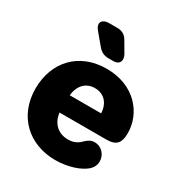

<svg xmlns="http://www.w3.org/2000/svg" viewBox="-184 -904 975 1042"><g transform="rotate(30 303.5 -383.0)"><path d="M318.4 -610.8C345.2 -610.8 360.4 -624 360.4 -645C360.4 -653.8 357.4 -665 350.6 -676.8L313.5 -740.2C297.4 -767.1 277.3 -777.8 247.6 -777.8H197.3C167.5 -777.8 149.4 -765.1 149.4 -746.1C149.4 -735.8 154.3 -724.1 165.5 -710.9L222.2 -643.1C240.2 -621.1 260.3 -610.8 289.6 -610.8ZM314 12.2C393.1 12.2 463.9 -13.2 498 -42C517.1 -58.1 527.8 -78.1 527.8 -102.1C527.8 -145 494.1 -179.2 453.1 -179.2C428.2 -179.2 411.1 -166 397.9 -152.8C380.9 -136.2 359.9 -119.1 317.9 -119.1C254.9 -119.1 212.9 -161.1 206.1 -223.1H501C564.9 -223.1 583 -253.9 583 -311C583 -434.1 486.8 -557.1 310.1 -557.1C136.2 -557.1 27.8 -437 27.8 -271C27.8 -99.1 148.9 12.2 314 12.2ZM207 -332C213.9 -396 251 -434.1 307.1 -434.1C362.8 -434.1 400.9 -396 403.8 -332Z"/></g></svg>

Font: Jellee Bold
Style: Regular
Weight: 700
Designer: Alfredo Marco Pradil
Foundry: Hanken Design Co.
Version: Version 1.223;hotconv 1.0.109;makeotfexe 2.5.65596